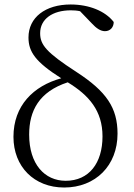

<svg xmlns="http://www.w3.org/2000/svg" viewBox="-20 -822 599 856"><path d="M266 14C406 14 504 -84 504 -226C504 -341 455 -414 321 -501C185 -589 159 -623 159 -674C159 -737 214 -776 296 -776C310 -776 324 -775 337 -772L388 -719C410 -695 429 -683 448 -683C471 -683 487 -700 487 -724C449 -773 377 -802 295 -802C182 -802 107 -744 107 -655C107 -591 138 -546 253 -473C129 -439 40 -351 40 -212C40 -79 132 14 266 14ZM282 -455C377 -397 437 -328 437 -214C437 -95 377 -16 273 -16C179 -16 110 -90 110 -222C110 -328 154 -413 282 -455Z"/></svg>

Font: Noto Serif CJK KR Light
Style: Regular
Weight: 300
Designer: Ryoko NISHIZUKA 西塚涼子 (kana & ideographs); Frank Grießhammer (Latin, Greek & Cyrillic); Wenlong ZHANG 张文龙 (bopomofo); San
Foundry: Adobe
Version: Version 2.001;hotconv 1.1.0;makeotfexe 2.6.0